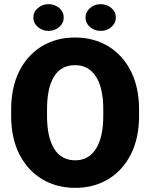

<svg xmlns="http://www.w3.org/2000/svg" viewBox="-20 -903 730 933"><path d="M655.8 -369.6V-340.8Q655.8 -231.9 616.2 -153.6Q576.7 -75.2 506.6 -32.7Q436.5 9.8 345.7 9.8Q254.4 9.8 184.1 -32.7Q113.8 -75.2 74 -153.6Q34.2 -231.9 34.2 -340.8V-369.6Q34.2 -478.5 73.7 -557.1Q113.3 -635.7 183.3 -678.2Q253.4 -720.7 344.7 -720.7Q435.5 -720.7 505.9 -678.2Q576.2 -635.7 616 -557.1Q655.8 -478.5 655.8 -369.6ZM481.9 -340.8V-370.6Q481.9 -476.1 446 -531.2Q410.2 -586.4 344.7 -586.4Q276.9 -586.4 242.7 -531.2Q208.5 -476.1 208.5 -370.6V-340.8Q208.5 -236.3 243.2 -180.2Q277.8 -124 345.7 -124Q411.1 -124 446.5 -180.2Q481.9 -236.3 481.9 -340.8ZM142.1 -817.9Q142.1 -845.2 164.1 -864Q186 -882.8 215.8 -882.8Q246.1 -882.8 267.8 -864Q289.6 -845.2 289.6 -817.9Q289.6 -790.5 267.8 -771.7Q246.1 -752.9 215.8 -752.9Q186 -752.9 164.1 -771.7Q142.1 -790.5 142.1 -817.9ZM395.5 -817.9Q395.5 -845.2 417.5 -864Q439.5 -882.8 469.2 -882.8Q499.5 -882.8 521.2 -864Q543 -845.2 543 -817.9Q543 -790.5 521.2 -771.7Q499.5 -752.9 469.2 -752.9Q439.5 -752.9 417.5 -771.7Q395.5 -790.5 395.5 -817.9Z"/></svg>

Font: Vazirmatn UI FD Black
Style: Regular
Weight: 900
Designer: Saber Rastikerdar
Foundry: Saber Rastikerdar
Version: Version 33.003